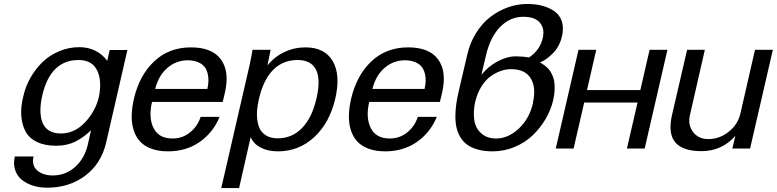

<svg xmlns="http://www.w3.org/2000/svg" viewBox="-20 -752 3933 972"><path d="M288.1 -76.2Q356.9 -76.2 410.4 -132.6Q463.9 -189 481 -263.2Q496.1 -339.8 474.1 -390.6Q449.2 -448.2 377.9 -448.2Q235.4 -448.2 193.8 -268.1Q184.6 -227.1 184.6 -193.1Q184.6 -159.2 194.6 -132.6Q204.6 -106 228.3 -91.1Q252 -76.2 288.1 -76.2ZM98.1 -265.1Q108.9 -313.5 133.8 -357.7Q158.7 -401.9 194.3 -436.8Q230 -471.7 278.8 -492.4Q327.6 -513.2 381.8 -513.2Q427.7 -513.2 464.1 -494.4Q500.5 -475.6 522.9 -443.8L535.2 -499H625L517.1 -28.8Q492.2 76.7 411.4 137.5Q330.6 198.2 217.8 198.2Q179.7 198.2 146.7 187.7Q113.8 177.2 90.1 158Q66.4 138.7 56.4 107.9Q46.4 77.1 55.2 40H149.9Q139.2 85.4 168.5 110.8Q197.8 136.2 247.1 136.2Q312.5 136.2 360.6 92.8Q408.7 49.3 424.8 -21L440.9 -92.8Q402.8 -55.7 361.1 -34.9Q319.3 -14.2 264.2 -14.2Q207.5 -14.2 168.2 -32.7Q128.9 -51.3 110.4 -84.5Q91.8 -117.7 87.9 -163.8Q84 -210 98.1 -265.1Z M1029.8 -301.8Q1034.2 -321.3 1035.2 -340.1Q1036.1 -358.9 1031.5 -378.7Q1026.9 -398.4 1015.9 -413.1Q1004.9 -427.7 982.7 -437.3Q960.4 -446.8 929.7 -446.8Q873.5 -446.8 828.6 -409.4Q783.7 -372.1 765.6 -301.8ZM749.5 -235.8Q731 -155.8 757.6 -103.3Q784.2 -50.8 853.5 -50.8Q903.3 -50.8 941.7 -81.5Q980 -112.3 995.6 -160.2H1091.8Q1058.1 -79.6 990 -32.7Q921.9 14.2 830.6 14.2Q782.2 14.2 746.1 0.7Q710 -12.7 688.5 -36.4Q667 -60.1 656.5 -93.5Q646 -127 646.7 -166.3Q647.5 -205.6 657.7 -251Q685.5 -370.6 760.5 -441.4Q835.4 -512.2 946.8 -512.2Q1054.2 -512.2 1098.6 -450.9Q1143.1 -389.6 1118.7 -283.2L1107.4 -235.8Z M1291 -252Q1284.2 -222.2 1281.7 -195.6Q1279.3 -168.9 1283 -142.1Q1286.6 -115.2 1297.6 -95.7Q1308.6 -76.2 1331.1 -64Q1353.5 -51.8 1386.2 -51.8Q1458.5 -51.8 1509 -103.8Q1559.6 -155.8 1582 -252.9Q1604.5 -349.1 1580.1 -398.7Q1555.7 -448.2 1486.3 -448.2Q1412.6 -448.2 1363 -398.4Q1313.5 -348.6 1291 -252ZM1100.1 200.2 1243.2 -420.9Q1252.9 -463.4 1258.3 -500H1350.1L1334 -420.9Q1369.1 -464.4 1419.4 -488.3Q1469.7 -512.2 1526.4 -512.2Q1624 -512.2 1664.6 -442.4Q1705.1 -372.6 1677.2 -252Q1648.4 -129.4 1570.6 -57.6Q1492.7 14.2 1387.2 14.2Q1335.9 14.2 1299.6 -4.9Q1263.2 -23.9 1249 -58.1L1190.4 200.2Z M2129.4 -301.8Q2133.8 -321.3 2134.8 -340.1Q2135.7 -358.9 2131.1 -378.7Q2126.5 -398.4 2115.5 -413.1Q2104.5 -427.7 2082.3 -437.3Q2060.1 -446.8 2029.3 -446.8Q1973.1 -446.8 1928.2 -409.4Q1883.3 -372.1 1865.2 -301.8ZM1849.1 -235.8Q1830.6 -155.8 1857.2 -103.3Q1883.8 -50.8 1953.1 -50.8Q2002.9 -50.8 2041.3 -81.5Q2079.6 -112.3 2095.2 -160.2H2191.4Q2157.7 -79.6 2089.6 -32.7Q2021.5 14.2 1930.2 14.2Q1881.8 14.2 1845.7 0.7Q1809.6 -12.7 1788.1 -36.4Q1766.6 -60.1 1756.1 -93.5Q1745.6 -127 1746.3 -166.3Q1747.1 -205.6 1757.3 -251Q1785.2 -370.6 1860.1 -441.4Q1935.1 -512.2 2046.4 -512.2Q2153.8 -512.2 2198.2 -450.9Q2242.7 -389.6 2218.3 -283.2L2207 -235.8Z M2417 -373Q2450.7 -415.5 2499 -441.2Q2547.4 -466.8 2589.8 -466.8Q2626.5 -466.8 2657.7 -460.9Q2713.9 -497.6 2728 -561Q2738.3 -606.9 2713.4 -637Q2688.5 -667 2628.9 -667Q2562.5 -667 2512.2 -616Q2461.9 -564.9 2439.9 -470.2ZM2678.7 -231H2677.7Q2695.3 -308.6 2667 -355.2Q2638.7 -401.9 2566.9 -401.9Q2542.5 -401.9 2516.8 -393.3Q2491.2 -384.8 2464.8 -366.5Q2438.5 -348.1 2417 -313.7Q2395.5 -279.3 2384.8 -232.9Q2374.5 -181.6 2381.6 -141.1Q2388.7 -100.6 2417.7 -75.7Q2446.8 -50.8 2491.7 -50.8Q2552.2 -50.8 2606 -100.6Q2659.7 -150.4 2678.7 -231ZM2301.8 -288.1 2345.7 -476.1Q2359.4 -536.1 2390.4 -585.4Q2421.4 -634.8 2462.4 -666.3Q2503.4 -697.8 2551.3 -714.8Q2599.1 -731.9 2648.9 -731.9Q2691.4 -731.9 2726.1 -722.7Q2760.7 -713.4 2787.4 -694.6Q2814 -675.8 2824.5 -643.1Q2835 -610.4 2824.7 -566.9Q2812.5 -516.1 2779.1 -482.2Q2745.6 -448.2 2713.9 -436Q2722.7 -430.7 2728 -427.2Q2733.4 -423.8 2744.4 -414.8Q2755.4 -405.8 2762 -396.7Q2768.6 -387.7 2775.9 -372.1Q2783.2 -356.4 2785.9 -339.4Q2788.6 -322.3 2787.8 -297.9Q2787.1 -273.4 2780.8 -246.1Q2769.5 -196.8 2742.7 -150.6Q2715.8 -104.5 2677.2 -67.4Q2638.7 -30.3 2585.4 -8.1Q2532.2 14.2 2473.6 14.2Q2431.2 14.2 2398.2 4.9Q2365.2 -4.4 2344.2 -20Q2323.2 -35.6 2309.8 -58.8Q2296.4 -82 2290.8 -107.4Q2285.2 -132.8 2285.4 -164.1Q2285.6 -195.3 2289.8 -224.9Q2293.9 -254.4 2301.8 -288.1Z M3243.7 0H3153.8L3207.5 -232.9H2937.5L2883.8 0H2793.5L2908.7 -500H2998.5L2951.7 -295.9H3221.7L3268.6 -500H3358.9Z M3565.4 -47.9H3566.4Q3622.6 -47.9 3669.2 -85Q3715.8 -122.1 3728.5 -178.2L3802.2 -500H3892.6L3777.3 0H3687.5L3702.6 -64Q3634.3 13.2 3531.2 13.2Q3435.1 13.2 3397.9 -32.2Q3360.8 -77.6 3382.3 -170.9L3458.5 -500H3548.3L3472.7 -168.9Q3461.4 -119.6 3488.8 -83.7Q3516.1 -47.9 3565.4 -47.9Z"/></svg>

Font: Perun
Style: Italic
Weight: 400
Italic angle: -12°
Foundry: Stefan Peev, Context Ltd
Version: Version 001.000